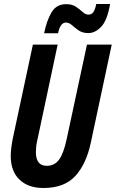

<svg xmlns="http://www.w3.org/2000/svg" viewBox="-20 -939 584 969"><path d="M199.2 9.8Q122.1 9.8 78.1 -32.7Q34.2 -75.2 34.2 -151.9Q34.2 -169.9 36.9 -192.1Q39.6 -214.4 43.9 -236.8L146 -713.9H271L168.9 -233.9Q164.6 -216.8 162.8 -200.7Q161.1 -184.6 161.1 -171.9Q161.1 -102.1 215.8 -102.1Q255.9 -102.1 278.8 -134.3Q301.8 -166.5 316.9 -238.8L418.9 -713.9H543.9L439 -222.2Q416 -111.8 360.4 -51Q304.7 9.8 199.2 9.8ZM202.6 -771Q215.3 -834 239.7 -876Q264.2 -918 314 -918Q344.2 -918 363.5 -904.8Q382.8 -891.6 397.2 -878.4Q411.6 -865.2 426.8 -865.2Q440.9 -865.2 450.2 -876.7Q459.5 -888.2 465.8 -918.9H535.6Q521.5 -836.4 491 -804.2Q460.4 -772 425.8 -772Q396.5 -772 377.2 -785.4Q357.9 -798.8 343.3 -812Q328.6 -825.2 312 -825.2Q299.3 -825.2 289.1 -812.5Q278.8 -799.8 272.9 -771Z"/></svg>

Font: Open Sans Condensed
Style: Bold Italic
Weight: 700
Width: 3
Italic angle: -12°
Designer: Monotype Design Team
Foundry: Monotype Imaging Inc.
Version: Version 3.003; ttfautohint (v1.8.4)